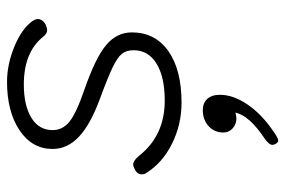

<svg xmlns="http://www.w3.org/2000/svg" viewBox="-156 -384 831 560"><g transform="rotate(-90 260.0 -104.5)"><path d="M35 -94Q31 -99 31 -107Q31 -121 47 -128Q54 -132 60 -132Q71 -132 85 -115Q144 -40 246 -40Q315 -40 354 -64Q393 -88 393 -131Q393 -152 382.5 -165Q372 -178 343 -192Q314 -206 249 -230Q176 -257 140.5 -290.5Q105 -324 105 -367Q105 -427 159.5 -463.5Q214 -500 301 -500Q352 -500 405 -478Q458 -456 480 -423Q484 -415 484 -411Q484 -396 467 -387Q457 -383 452 -383Q441 -383 432 -395Q387 -451 293 -451Q232 -451 196 -429Q160 -407 160 -367Q160 -338 184.5 -318Q209 -298 279 -274Q371 -242 408 -211Q445 -180 445 -136Q445 -68 390.5 -29.5Q336 9 240 9Q176 9 120 -19Q64 -47 35 -94ZM117 274Q117 264 136 251Q203 206 211 166Q202 169 194 169Q177 169 165 158Q153 147 153 131Q153 105 171.5 88Q190 71 218 71Q239 71 251 84Q263 97 263 121Q263 159 236 199.5Q209 240 162 273Q151 281 142.5 286Q134 291 129 291Q125 291 120 284Q117 278 117 274Z"/></g></svg>

Font: Kodchasan ExtraLight
Style: Italic
Weight: 275
Italic angle: -10°
Version: Version 1.000; ttfautohint (v1.6)